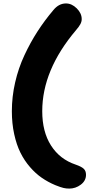

<svg xmlns="http://www.w3.org/2000/svg" viewBox="-20 -831 539 1114"><path d="M381.8 263.2Q364.3 263.2 348.4 259.5Q332.5 255.9 300.8 243.2Q258.8 225.6 222.7 200.7Q186.5 175.8 154.1 138.4Q121.6 101.1 98.6 54.9Q75.7 8.8 62.3 -53Q48.8 -114.7 48.8 -186Q48.8 -270 67.9 -353Q86.9 -436 121.6 -510.3Q156.2 -584.5 197.5 -648.4Q238.8 -712.4 290 -772.9Q321.3 -811 362.8 -811Q396.5 -811 425.3 -782.5Q454.1 -753.9 454.1 -720.2Q454.1 -705.6 446.5 -691.2Q439 -676.8 420.9 -655.8Q225.1 -424.8 225.1 -186Q225.1 -66.4 276.1 13.4Q327.1 93.3 418.9 124Q452.6 135.7 465.8 148.2Q479 160.6 479 183.1Q479 217.8 448.7 240.5Q418.5 263.2 381.8 263.2Z"/></svg>

Font: Shantell Sans Normal
Style: Regular
Weight: 800
Designer: Stephen Nixon, Anya Danilova, Shantell Martin
Foundry: Arrow Type
Version: Version 1.006;[559af2be0]